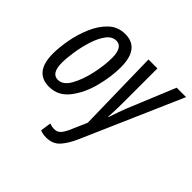

<svg xmlns="http://www.w3.org/2000/svg" viewBox="-191 -737 1169 1169"><g transform="rotate(45 393.0 -152.5)"><path d="M377 -383Q377 -546 253 -546Q190 -546 146.5 -504.5Q103 -463 76 -399.5Q49 -336 37 -269Q25 -202 25 -151Q25 10 151 10Q229 10 279 -54Q329 -118 353 -209.5Q377 -301 377 -383ZM103 -150Q103 -189 111.5 -244.5Q120 -300 137 -354Q154 -408 180.5 -443.5Q207 -479 243 -479Q299 -479 299 -385Q299 -324 282.5 -247Q266 -170 235 -114Q204 -58 159 -58Q103 -58 103 -150ZM507 103 786 -536H705L577 -226Q569 -205 558.5 -176Q548 -147 538 -116H535Q537 -147 538 -178Q539 -209 539 -239V-536H462L473 -2L435 85Q419 125 402 147.5Q385 170 356 170Q336 170 315 162L305 231Q328 241 357 241Q414 241 447 203.5Q480 166 507 103Z"/></g></svg>

Font: Noto Sans Display Condensed
Style: Italic
Weight: 400
Width: 3
Designer: Monotype Design team
Foundry: Monotype Imaging Inc.
Version: 1.000